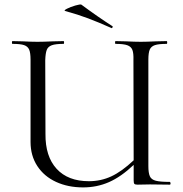

<svg xmlns="http://www.w3.org/2000/svg" viewBox="-20 -804 795 836"><path d="M719 0 633 -1 579 0Q568 0 565 -3.5Q562 -7 562 -19V-86Q507 -34 454.5 -11Q402 12 342 12Q276 12 224 -12Q172 -36 142.5 -81Q113 -126 113 -186V-544Q113 -574 107 -588Q101 -602 85 -607.5Q69 -613 34 -613Q32 -613 32 -619Q32 -625 34 -625L79 -624Q117 -622 143 -622Q169 -622 211 -624L257 -625Q259 -625 259 -619Q259 -613 257 -613Q222 -613 205.5 -607Q189 -601 183.5 -586.5Q178 -572 177 -542L178 -221Q177 -123 226.5 -69Q276 -15 367 -15Q419 -15 464.5 -36Q510 -57 562 -106L561 -542Q562 -572 556.5 -586.5Q551 -601 534.5 -607Q518 -613 483 -613Q481 -613 481 -619Q481 -625 483 -625L528 -624Q568 -622 593 -622Q617 -622 659 -624L706 -625Q708 -625 708 -619Q708 -613 706 -613Q671 -613 654.5 -607.5Q638 -602 632 -588Q626 -574 626 -544V-81Q626 -51 632.5 -36.5Q639 -22 658.5 -17Q678 -12 719 -12Q722 -12 722.5 -6Q723 0 719 0ZM264 -756Q256 -758 271.5 -766Q287 -774 308 -780Q329 -786 334 -784Q407 -730 468 -691Q472 -690 470 -685Q468 -680 465 -682Q409 -707 364 -724Q319 -741 264 -756Z"/></svg>

Font: Cormorant Upright
Style: Regular
Weight: 400
Designer: Christian Thalmann (Catharsis Fonts)
Foundry: Catharsis Fonts
Version: Version 3.302